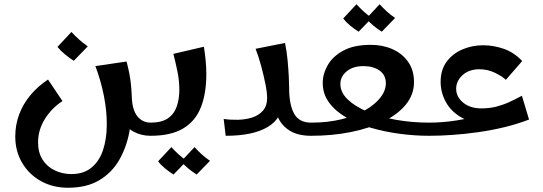

<svg xmlns="http://www.w3.org/2000/svg" viewBox="-20 -645 2578 912"><path d="M302.8 246.8Q230.8 246.8 174 215Q117.2 183.2 84.9 128Q52.5 72.8 52.5 3.5Q52.5 -52.2 71.2 -102Q90 -151.8 124.9 -193.5Q159.8 -235.2 208 -267.2L276.8 -165Q224 -130.2 192.4 -78.6Q160.8 -27 160.8 31.2Q160.8 80 182.5 113.8Q204.2 147.5 240.5 164.6Q276.8 181.8 319.2 181.8Q377.5 181.8 414.5 151.2Q451.5 120.8 469 68.8Q486.5 16.8 487.2 -49.4Q488 -115.5 473.8 -188.4Q459.5 -261.2 433 -331L581.2 -352.8Q589.2 -322 594.4 -295.5Q599.5 -269 602.2 -241.8Q605 -214.5 606.2 -179.5Q609 -96.8 594.9 -20.6Q580.8 55.5 545.6 115.9Q510.5 176.2 450.9 211.5Q391.2 246.8 302.8 246.8ZM695.2 0Q650.8 0 613.9 -19.9Q577 -39.8 555 -84Q533 -128.2 533 -202L606.2 -179.5Q609.2 -120.5 633.5 -91.5Q657.8 -62.5 695.2 -62.5L715.2 -31.2ZM330.5 -356.2Q309 -370 288.4 -387Q267.8 -404 253 -422.2L319.2 -493.2Q337.5 -473.5 355.8 -457.1Q374 -440.8 397 -424.8Z M695 0V-62.5Q748 -62.5 777.5 -82.9Q807 -103.2 819.4 -138.8Q831.8 -174.2 831.8 -218.8Q831.8 -261.5 823.1 -304.1Q814.5 -346.8 803.5 -389.2L948.5 -423Q954.2 -386.5 957.1 -355.5Q960 -324.5 960 -291.8Q960 -200.5 934 -134.9Q908 -69.2 849.8 -34.6Q791.5 0 695 0ZM804.2 184Q783.8 171.2 764.4 155.4Q745 139.5 731 121.2L794 53.8Q811 72.2 828.2 88.1Q845.5 104 867.5 118.8ZM914.2 184Q893.8 171.2 874.4 155.4Q855 139.5 841 121.2L904 53.8Q921 72.2 938.2 88.1Q955.5 104 977.5 118.8Z M1052 0 1042.5 -80Q1074.5 -75.2 1110 -76Q1145.5 -76.8 1177.1 -86.6Q1208.8 -96.5 1228.8 -119.2Q1248.8 -142 1248.8 -180.2Q1248.8 -206 1240.5 -247.2Q1232.2 -288.5 1220.1 -333.1Q1208 -377.8 1194 -413.2L1333.8 -441Q1342 -402.8 1346 -359.5Q1350 -316.2 1351.8 -280.2Q1353.5 -244.2 1353.5 -226Q1353.5 -147.5 1377.1 -105Q1400.8 -62.5 1457.5 -62.5L1477.5 -31.2L1457.5 0Q1396.8 0 1358.2 -23.2Q1319.8 -46.5 1302 -84.4Q1284.2 -122.2 1284.2 -166.5L1321.5 -161.2Q1321.5 -84 1251.8 -42Q1182 0 1052 0Z M1458 0V-62.5Q1537 -62.5 1602 -78.5Q1667 -94.5 1714.2 -121.5Q1761.5 -148.5 1787.1 -181.8Q1812.8 -215 1812.8 -249.5Q1812.8 -288.8 1782.8 -309.9Q1752.8 -331 1706.2 -331Q1656.8 -331 1626.8 -306.2Q1596.8 -281.5 1596.8 -246Q1596.8 -206.2 1631.5 -172.8Q1666.2 -139.2 1725.8 -114.4Q1785.2 -89.5 1860.6 -76Q1936 -62.5 2018 -62.5L2038 -31.2L2018 0Q1950 0 1878.6 -9.5Q1807.2 -19 1741.9 -38Q1676.5 -57 1624.8 -87Q1573 -117 1543 -158Q1513 -199 1513 -251Q1513 -294 1536.6 -335.5Q1560.2 -377 1610.6 -404.5Q1661 -432 1741.2 -432Q1797.8 -432 1844.1 -411.5Q1890.5 -391 1918.5 -351.5Q1946.5 -312 1946.5 -255Q1946.5 -195.8 1908 -148.5Q1869.5 -101.2 1801.5 -68.1Q1733.5 -35 1645.4 -17.5Q1557.2 0 1458 0ZM1683.5 -494.5Q1663 -507.2 1643.6 -523.2Q1624.2 -539.2 1610.2 -557.2L1673.2 -624.8Q1690.2 -606.2 1707.5 -590.4Q1724.8 -574.5 1746.8 -559.8ZM1793.5 -494.5Q1773 -507.2 1753.6 -523.2Q1734.2 -539.2 1720.2 -557.2L1783.2 -624.8Q1800.2 -606.2 1817.5 -590.4Q1834.8 -574.5 1856.8 -559.8Z M2293.8 -59Q2220.2 -59 2171.1 -87.4Q2122 -115.8 2097.5 -161Q2073 -206.2 2073 -256.2Q2073 -313.2 2101.4 -351.8Q2129.8 -390.2 2176.1 -410.1Q2222.5 -430 2274.8 -430Q2324.5 -430 2373 -413.1Q2421.5 -396.2 2460.5 -355.2L2382.8 -265.8Q2364.8 -283.2 2330.4 -299.6Q2296 -316 2257.2 -316Q2207.8 -316 2177.2 -288.2Q2146.8 -260.5 2146.8 -223.2Q2146.8 -185 2180 -157.6Q2213.2 -130.2 2266.5 -130.2Q2305.8 -130.2 2337.6 -138.5Q2369.5 -146.8 2399.1 -160.2Q2428.8 -173.8 2459 -190.2L2493 -77.2ZM2018 0V-62.5Q2081.5 -62.5 2148 -72.8Q2214.5 -83 2281 -105.2Q2347.5 -127.5 2408.2 -163L2493 -77.2Q2437.5 -55.8 2376 -40.9Q2314.5 -26 2251.1 -17.1Q2187.8 -8.2 2128.6 -4.1Q2069.5 0 2018 0Z"/></svg>

Font: Marhey Light
Style: Regular
Weight: 300
Designer: Nur Syamsi & Bustanul Arifin
Foundry: Namelatype
Version: Version 1.000